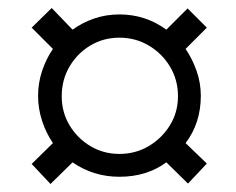

<svg xmlns="http://www.w3.org/2000/svg" viewBox="-20 -488 589 479"><path d="M106 -29 59 -79 112 -131Q95 -156 85 -186.5Q75 -217 75 -249Q75 -281 85 -311Q95 -341 112 -366L59 -419L109 -468L161 -414Q186 -432 215.5 -442Q245 -452 278 -452Q343 -452 395 -414L448 -467L496 -419L443 -366Q460 -341 470.5 -311Q481 -281 481 -249Q481 -181 443 -131L496 -80L449 -30L395 -83Q346 -47 278 -47Q213 -47 161 -83ZM278 -104Q318 -104 351 -123.5Q384 -143 404 -175.5Q424 -208 424 -248Q424 -289 404 -322Q384 -355 351 -374.5Q318 -394 278 -394Q238 -394 205.5 -374.5Q173 -355 153.5 -322Q134 -289 134 -248Q134 -208 153.5 -175.5Q173 -143 205.5 -123.5Q238 -104 278 -104Z"/></svg>

Font: Manuale Light
Style: Regular
Weight: 300
Designer: Eduardo Tunni / Pablo Cosgaya
Foundry: Eduardo Tunni / Pablo Cosgaya
Version: Version 1.002